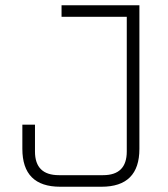

<svg xmlns="http://www.w3.org/2000/svg" viewBox="-20 -710 639 730"><path d="M65 -144V-236H113V-134Q113 -44 204 -44H372Q462 -44 462 -134V-646H214V-690H510V-144Q510 0 366 0H209Q65 0 65 -144Z"/></svg>

Font: Oxanium ExtraLight ExtraLight
Style: Regular
Weight: 250
Version: Version 2.000